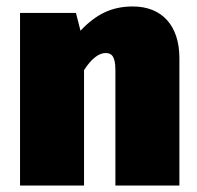

<svg xmlns="http://www.w3.org/2000/svg" viewBox="-20 -574 610 594"><path d="M391 -554C327 -554 278 -531 229 -479L215 -534H42V0H240V-357C263 -393 286 -410 307 -410C325 -410 337 -400 337 -358V0H535V-394C535 -496 480 -554 391 -554Z"/></svg>

Font: Fira Sans Heavy
Style: Regular
Weight: 900
Designer: bBox Type GmbH & Carrois Corporate GbR & Edenspiekermann AG
Foundry: bBox Type GmbH & Carrois Corporate GbR & Edenspiekermann AG
Version: Version 4.300;PS 004.300;hotconv 1.0.88;makeotf.lib2.5.64775